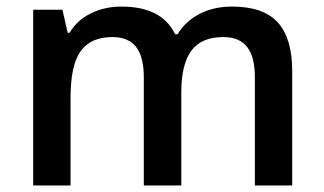

<svg xmlns="http://www.w3.org/2000/svg" viewBox="-20 -570 996 590"><path d="M537.1 0H421.9V-333Q421.9 -395 398.4 -425.5Q375 -456.1 325.2 -456.1Q258.8 -456.1 227.8 -412.8Q196.8 -369.6 196.8 -269V0H82V-540H171.9L188 -469.2H193.8Q216.3 -507.8 259 -528.8Q301.8 -549.8 353 -549.8Q477.5 -549.8 518.1 -464.8H525.9Q549.8 -504.9 593.3 -527.3Q636.7 -549.8 692.9 -549.8Q789.6 -549.8 833.7 -501Q877.9 -452.1 877.9 -352.1V0H763.2V-333Q763.2 -395 739.5 -425.5Q715.8 -456.1 666 -456.1Q599.1 -456.1 568.1 -414.3Q537.1 -372.6 537.1 -286.1Z"/></svg>

Font: f2_56222          
Style: Regular
Weight: 600
Foundry: Ascender Corporation
Version: Version 1.10